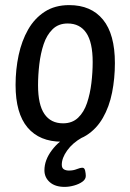

<svg xmlns="http://www.w3.org/2000/svg" viewBox="-20 -549 510 752"><path d="M222 6Q135 6 88 -49.5Q41 -105 41 -216Q41 -277 53 -333Q65 -389 90 -433Q115 -477 155 -503Q195 -529 251 -529Q337 -529 383.5 -472Q430 -415 430 -302Q430 -242 419 -186.5Q408 -131 383 -87.5Q358 -44 318.5 -19Q279 6 222 6ZM227 -66Q263 -66 286 -88Q309 -110 321 -146Q333 -182 338 -224Q343 -266 343 -306Q343 -383 318 -420Q293 -457 245 -457Q209 -457 186 -434.5Q163 -412 151 -376Q139 -340 134 -297.5Q129 -255 129 -215Q129 -139 154 -102.5Q179 -66 227 -66ZM233 183Q196 183 175 164.5Q154 146 154 118Q154 78 183 39.5Q212 1 252 -17L301 -10Q264 11 243 40.5Q222 70 222 96Q222 109 230 114Q238 119 250 119Q267 119 280.5 113.5Q294 108 303 108Q311 108 313.5 119.5Q316 131 316 140Q316 153 303 162.5Q290 172 270.5 177.5Q251 183 233 183Z"/></svg>

Font: Asap Condensed Condensed Regular
Style: Italic
Weight: 400
Width: 3
Italic angle: -6°
Designer: Pablo Cosgaya
Foundry: Omnibus-Type
Version: Version 3.001; ttfautohint (v1.8.4.7-5d5b)